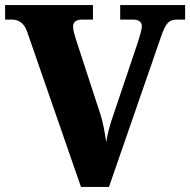

<svg xmlns="http://www.w3.org/2000/svg" viewBox="-20 -734 747 754"><path d="M86 -611 298 0H408L611 -586C631 -645 644 -657 675 -657H707V-714H452V-657H503C527 -657 537 -646 537 -631C537 -618 530 -596 522 -570L424 -279C413 -249 401 -204 397 -176C393 -207 383 -260 375 -283L278 -580C273 -596 267 -615 267 -630C267 -647 279 -657 301 -657H345V-714H0V-657H27C50 -657 73 -647 86 -611Z"/></svg>

Font: Noto Serif Gurmukhi ExtraBold
Style: Regular
Weight: 800
Designer: Vaibhav Singh and the Monotype Design Team
Foundry: Monotype Imaging Inc.
Version: Version 2.004